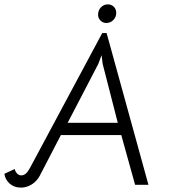

<svg xmlns="http://www.w3.org/2000/svg" viewBox="-37 -844 805 877"><path d="M-17 -50 30 -72Q33 -60 41 -51.5Q49 -43 60 -43Q72 -43 81.5 -51.5Q91 -60 101 -79L430 -693H450L641 0H580L517 -227H241L144 -40Q130 -15 107 -1Q84 13 59 13Q28 13 7.5 -5Q-13 -23 -17 -50ZM501 -283 432 -552 427 -592 412 -552 272 -283ZM411 -777Q411 -797 424 -810.5Q437 -824 455 -824Q472 -824 483 -813Q494 -802 494 -785Q494 -766 480.5 -752.5Q467 -739 449 -739Q433 -739 422 -750Q411 -761 411 -777Z"/></svg>

Font: Bellota
Style: Italic
Weight: 400
Italic angle: -7.5°
Designer: Kemie Guaida
Foundry: Kemie Guaida
Version: Version 4.001